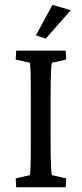

<svg xmlns="http://www.w3.org/2000/svg" viewBox="-20 -786 343 806"><path d="M171.9 -624 130.9 -637.7 200.2 -765.6 277.3 -743.2ZM47.9 0 45.9 -37.1 105.5 -50.8Q109.4 -62.5 109.4 -194.3V-377.9Q109.4 -512.2 105.5 -522.5L45.9 -536.1L47.9 -573.2H255.9L257.8 -536.1L198.2 -522.5Q192.4 -512.2 192.4 -377.9V-194.3Q192.4 -62.5 198.2 -50.8L257.8 -37.1L255.9 0Z"/></svg>

Font: Crimson Pro
Style: Regular
Weight: 400
Designer: Jacques Le Bailly
Foundry: Baron von Fonthausen
Version: Version 1.003